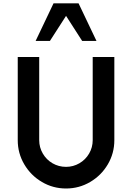

<svg xmlns="http://www.w3.org/2000/svg" viewBox="-20 -1082 769 1118"><path d="M645.8 -265.6V-750H519.8V-265.6Q519.8 -224 499 -188Q478.1 -152.1 442.2 -131.2Q406.3 -110.4 364.6 -110.4Q321.9 -110.4 285.9 -131.2Q250 -152.1 229.2 -188Q208.3 -224 208.3 -265.6V-750H83.3V-265.6Q83.3 -189.6 121.4 -125Q159.4 -60.4 224 -22.4Q288.5 15.6 364.6 15.6Q440.6 15.6 505.2 -22.4Q569.8 -60.4 607.8 -125Q645.8 -189.6 645.8 -265.6ZM291.7 -1062.5H437.5L541.7 -843.8H458.3L364.6 -989.6L270.8 -843.8H187.5Z"/></svg>

Font: Vladivostok Bold
Style: Regular
Weight: 700
Width: 4
Designer: Michael Sharanda
Foundry: Michael Sharanda
Version: Version 1.005